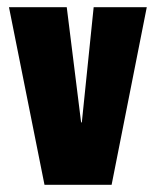

<svg xmlns="http://www.w3.org/2000/svg" viewBox="-20 -515 434 535"><path d="M104 0 5 -495H166L206 -174H208L241 -495H389L291 0Z"/></svg>

Font: Alumni Sans Black
Style: Regular
Weight: 900
Designer: Robert E. Leuschke
Foundry: Robert E. Leuschke
Version: Version 1.018